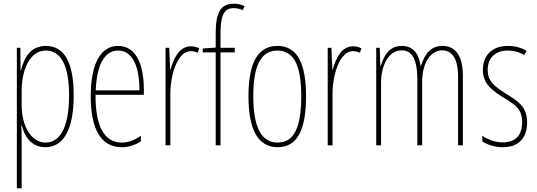

<svg xmlns="http://www.w3.org/2000/svg" viewBox="-20 -785 2901 1037"><path d="M228 -537C143 -537 110 -472 93 -404H91L90 -527H71V232H97V-37C97 -69 96 -95 95 -107H98C111 -53 146 10 225 10C317 10 378 -75 378 -270C378 -450 326 -537 228 -537ZM227 -512C313 -512 353 -424 353 -270C353 -79 294 -15 226 -15C152 -15 97 -98 97 -219V-292C97 -416 145 -512 227 -512Z M618 -537C517 -537 470 -429 470 -264C470 -94 522 10 637 10C678 10 713 -3 741 -22V-52C706 -27 672 -15 637 -15C542 -15 495 -106 496 -273H757V-301C757 -421 723 -537 618 -537ZM618 -512C701 -512 734 -414 733 -297H497C503 -442 548 -512 618 -512Z M1011 -535C944 -535 916 -462 901 -409H899L894 -527H874V0H900V-277C900 -380 938 -509 1011 -509C1025 -509 1040 -504 1048 -500L1056 -524C1042 -532 1024 -535 1011 -535Z M1248 -502V-527H1171V-598C1171 -701 1188 -741 1242 -741C1258 -741 1276 -738 1291 -730L1301 -752C1287 -759 1267 -765 1243 -765C1170 -765 1145 -715 1145 -605V-528L1075 -523V-502H1145V0H1171V-502Z M1633 -264C1633 -433 1591 -537 1478 -537C1372 -537 1322 -444 1322 -266C1322 -80 1376 10 1480 10C1582 10 1633 -77 1633 -264ZM1348 -266C1348 -424 1386 -512 1478 -512C1574 -512 1607 -418 1607 -265C1607 -94 1567 -15 1479 -15C1389 -15 1348 -102 1348 -266Z M1887 -535C1820 -535 1792 -462 1777 -409H1775L1770 -527H1750V0H1776V-277C1776 -380 1814 -509 1887 -509C1901 -509 1916 -504 1924 -500L1932 -524C1918 -532 1900 -535 1887 -535Z M2370 -537C2304 -537 2274 -491 2254 -431H2251C2244 -486 2218 -537 2150 -537C2075 -537 2051 -474 2036 -428H2034L2031 -527H2012V0H2038V-337C2038 -422 2073 -513 2150 -513C2197 -513 2234 -479 2234 -355V0H2260V-341C2260 -444 2304 -513 2369 -513C2417 -513 2454 -475 2454 -372V0H2480V-374C2480 -487 2438 -537 2370 -537Z M2827 -123C2827 -210 2777 -239 2711 -280C2647 -320 2614 -349 2614 -407C2614 -475 2658 -512 2723 -512C2755 -512 2789 -503 2811 -487L2824 -510C2798 -527 2762 -537 2724 -537C2631 -537 2588 -479 2588 -408C2588 -330 2639 -296 2706 -254C2765 -217 2800 -195 2800 -125C2800 -56 2766 -16 2696 -16C2654 -16 2614 -31 2585 -52V-21C2608 -6 2647 10 2696 10C2784 10 2827 -43 2827 -123Z"/></svg>

Font: Noto Sans Gurmukhi UI ExtraCondensed Thin
Style: Regular
Weight: 100
Width: 2
Designer: Jelle Bosma - Monotype Design Team
Foundry: Monotype Imaging Inc.
Version: Version 2.004